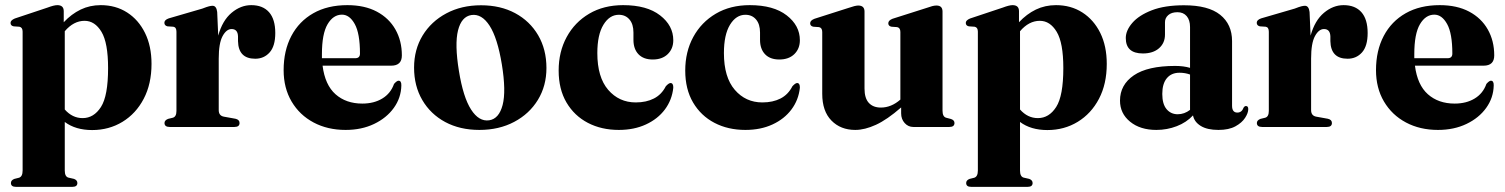

<svg xmlns="http://www.w3.org/2000/svg" viewBox="-20 -494 5856 747"><path d="M228 -450.5V-407.5Q258 -439.5 293.8 -456.8Q329.5 -474 372 -474Q430 -474 474.5 -445.5Q519 -417 544.2 -365.8Q569.5 -314.5 569.5 -245.5Q569.5 -167.5 539.2 -109.8Q509 -52 456.5 -20Q404 12 338.5 12Q274 12 232 -19.5V169.5Q232 193 246 197L268 202Q281 207 281 218Q281 233 261.5 233H42Q22.5 233 22.5 218Q22.5 207 36 202L54 197.5Q68 193 68 169.5V-371Q68 -387.5 55.5 -390L33 -391.5Q21 -394 21 -405Q21 -415 37.5 -422L165 -464.5Q190 -474 203 -474Q228 -474 228 -450.5ZM309 -413Q266.5 -413 232 -372.5V-68Q261.5 -34.5 301.5 -34.5Q345 -34.5 372.8 -77.8Q400.5 -121 400.5 -229Q400.5 -327.5 374.8 -370.2Q349 -413 309 -413Z M825 -447.5 829 -355.5Q845.5 -414.5 881 -444.2Q916.5 -474 957.5 -474Q1002.5 -474 1026.8 -446.5Q1051 -419 1051 -365.5Q1051 -314.5 1029 -290Q1007 -265.5 973 -265.5Q907.5 -265.5 906 -334V-352.5Q905 -381 881 -381Q861 -381 846 -353.5Q831 -326 831 -266V-65.5Q831 -43.5 851.5 -40L896 -32Q912 -28.5 912 -15.5Q912 0 892 0H640.5Q620 0 620 -15.5Q620 -26 634 -31.5L652.5 -36Q666.5 -40 666.5 -62.5V-370.5Q666.5 -388 654.5 -390L631.5 -391.5Q619.5 -394.5 619.5 -405.5Q619.5 -416.5 636.5 -422.5L767 -460.5Q785 -467.5 793.2 -469.5Q801.5 -471.5 807 -471.5Q822 -471.5 825 -447.5Z M1543.5 -278.5Q1543.5 -238.5 1502 -238.5H1235Q1244.5 -163.5 1285.5 -127.2Q1326.5 -91 1389.5 -91Q1435 -91 1467.5 -110.8Q1500 -130.5 1513 -167.5Q1524 -180 1530.5 -180Q1542 -180 1541.5 -161.5Q1540.5 -113.5 1512.2 -74.2Q1484 -35 1435.5 -11.8Q1387 11.5 1324.5 11.5Q1254.5 11.5 1200 -17.5Q1145.5 -46.5 1114.5 -99Q1083.5 -151.5 1083.5 -221Q1083.5 -297 1113.5 -354Q1143.5 -411 1199 -442.5Q1254.5 -474 1331.5 -474Q1398.5 -474 1446 -448.8Q1493.5 -423.5 1518.5 -379.2Q1543.5 -335 1543.5 -278.5ZM1232.5 -283.5Q1232.5 -275.5 1232.5 -267.5H1362Q1380.5 -267.5 1380.5 -285.5Q1380.5 -364 1360.2 -400.5Q1340 -437 1310.5 -437Q1276.5 -437 1254.5 -399.8Q1232.5 -362.5 1232.5 -283.5Z M1851.5 -473.5Q1927 -473.5 1984.2 -442.8Q2041.5 -412 2073.8 -356.8Q2106 -301.5 2106 -229.5Q2106 -160 2072.8 -105.5Q2039.5 -51 1980.5 -19.8Q1921.5 11.5 1845 11.5Q1769.5 11.5 1712.2 -19.2Q1655 -50 1623 -104.8Q1591 -159.5 1591 -231Q1591 -301 1624.2 -355.8Q1657.5 -410.5 1716.5 -442Q1775.5 -473.5 1851.5 -473.5ZM1883.5 -26Q1921.5 -32 1935.5 -85.5Q1949.5 -139 1932.5 -243.5Q1915.5 -346.5 1884.8 -394Q1854 -441.5 1814 -435.5Q1775.5 -429.5 1762 -375.8Q1748.5 -322 1765.5 -218Q1782 -115.5 1812.8 -67.8Q1843.5 -20 1883.5 -26Z M2599.5 -337.5Q2599.5 -304.5 2578 -283.5Q2556.5 -262.5 2519.5 -262.5Q2483.5 -262.5 2464 -283Q2444.5 -303.5 2444.5 -339V-367.5Q2444.5 -400 2429 -418.2Q2413.5 -436.5 2387.5 -436.5Q2351.5 -436.5 2327.8 -397.8Q2304 -359 2304 -287.5Q2304 -193.5 2346.2 -144.5Q2388.5 -95.5 2453.5 -95.5Q2494.5 -95.5 2524.2 -110.8Q2554 -126 2570.5 -158.5Q2582 -171 2589 -171Q2600 -170.5 2599.5 -152.5Q2594.5 -105 2566.8 -68Q2539 -31 2493 -9.8Q2447 11.5 2387.5 11.5Q2320 11.5 2267.2 -16Q2214.5 -43.5 2184 -95.2Q2153.5 -147 2153.5 -219.5Q2153.5 -292.5 2184.8 -350Q2216 -407.5 2272.5 -440.8Q2329 -474 2404.5 -474Q2497 -474 2548.2 -434.2Q2599.5 -394.5 2599.5 -337.5Z M3092 -337.5Q3092 -304.5 3070.5 -283.5Q3049 -262.5 3012 -262.5Q2976 -262.5 2956.5 -283Q2937 -303.5 2937 -339V-367.5Q2937 -400 2921.5 -418.2Q2906 -436.5 2880 -436.5Q2844 -436.5 2820.2 -397.8Q2796.5 -359 2796.5 -287.5Q2796.5 -193.5 2838.8 -144.5Q2881 -95.5 2946 -95.5Q2987 -95.5 3016.8 -110.8Q3046.5 -126 3063 -158.5Q3074.5 -171 3081.5 -171Q3092.5 -170.5 3092 -152.5Q3087 -105 3059.2 -68Q3031.5 -31 2985.5 -9.8Q2939.5 11.5 2880 11.5Q2812.5 11.5 2759.8 -16Q2707 -43.5 2676.5 -95.2Q2646 -147 2646 -219.5Q2646 -292.5 2677.2 -350Q2708.5 -407.5 2765 -440.8Q2821.5 -474 2897 -474Q2989.5 -474 3040.8 -434.2Q3092 -394.5 3092 -337.5Z M3179 -129V-369.5Q3179 -386 3166.5 -388.5L3144.5 -390Q3132 -392.5 3132 -403.5Q3132 -414.5 3149 -421L3280.5 -463Q3307.5 -472.5 3319 -472.5Q3343.5 -472.5 3343.5 -449V-149.5Q3343.5 -112 3360.2 -93.8Q3377 -75.5 3407 -75.5Q3447.5 -75.5 3483 -106.5V-369.5Q3483 -386 3470.5 -388.5L3448.5 -390Q3436 -392.5 3436 -403.5Q3436 -414.5 3452.5 -421L3584.5 -463Q3598.5 -468 3607 -470.2Q3615.5 -472.5 3623.5 -472.5Q3647 -472.5 3647 -449V-63.5Q3647 -40 3661 -36L3680 -31Q3693.5 -26.5 3693.5 -15.5Q3693.5 0 3673.5 0H3533.5Q3513.5 0 3499.8 -15.2Q3486 -30.5 3486 -53V-76Q3431.5 -28.5 3388 -8.5Q3344.5 11.5 3307.5 11.5Q3250.5 11.5 3214.8 -25Q3179 -61.5 3179 -129Z M3944.5 -450.5V-407.5Q3974.5 -439.5 4010.2 -456.8Q4046 -474 4088.5 -474Q4146.5 -474 4191 -445.5Q4235.5 -417 4260.8 -365.8Q4286 -314.5 4286 -245.5Q4286 -167.5 4255.8 -109.8Q4225.5 -52 4173 -20Q4120.5 12 4055 12Q3990.5 12 3948.5 -19.5V169.5Q3948.5 193 3962.5 197L3984.5 202Q3997.5 207 3997.5 218Q3997.5 233 3978 233H3758.5Q3739 233 3739 218Q3739 207 3752.5 202L3770.5 197.5Q3784.5 193 3784.5 169.5V-371Q3784.5 -387.5 3772 -390L3749.5 -391.5Q3737.5 -394 3737.5 -405Q3737.5 -415 3754 -422L3881.5 -464.5Q3906.5 -474 3919.5 -474Q3944.5 -474 3944.5 -450.5ZM4025.5 -413Q3983 -413 3948.5 -372.5V-68Q3978 -34.5 4018 -34.5Q4061.5 -34.5 4089.2 -77.8Q4117 -121 4117 -229Q4117 -327.5 4091.2 -370.2Q4065.5 -413 4025.5 -413Z M4337.5 -102.5Q4337.5 -164 4391.2 -200.8Q4445 -237.5 4552 -237.5Q4585 -237.5 4610 -230V-389Q4610 -416 4597 -431.2Q4584 -446.5 4561 -446.5Q4538 -446.5 4525.2 -435.2Q4512.5 -424 4512.5 -407.5V-359.5Q4512.5 -326.5 4489.2 -306.2Q4466 -286 4426.5 -286Q4360 -286 4360 -346Q4360 -375.5 4385.5 -405Q4411 -434.5 4461.2 -454Q4511.5 -473.5 4586.5 -473.5Q4681 -473.5 4727.2 -436.5Q4773.5 -399.5 4773.5 -334V-82.5Q4773.5 -56 4794 -56Q4811.5 -56 4818.5 -75.5Q4822.5 -81.5 4827.5 -81.5Q4836.5 -81.5 4836.5 -69.5Q4836.5 -54.5 4824.2 -35.5Q4812 -16.5 4786.5 -2.5Q4761 11.5 4720.5 11.5Q4677 11.5 4651.8 -4Q4626.5 -19.5 4621.5 -45Q4596 -17.5 4558.2 -3Q4520.5 11.5 4479 11.5Q4416 11.5 4376.8 -20.5Q4337.5 -52.5 4337.5 -102.5ZM4502 -128.5Q4502 -89 4518.8 -69.2Q4535.5 -49.5 4562 -49.5Q4588 -49.5 4610 -66.5V-204Q4591 -211 4569 -211Q4537.5 -211 4519.8 -189.8Q4502 -168.5 4502 -128.5Z M5075 -447.5 5079 -355.5Q5095.5 -414.5 5131 -444.2Q5166.5 -474 5207.5 -474Q5252.5 -474 5276.8 -446.5Q5301 -419 5301 -365.5Q5301 -314.5 5279 -290Q5257 -265.5 5223 -265.5Q5157.5 -265.5 5156 -334V-352.5Q5155 -381 5131 -381Q5111 -381 5096 -353.5Q5081 -326 5081 -266V-65.5Q5081 -43.5 5101.5 -40L5146 -32Q5162 -28.5 5162 -15.5Q5162 0 5142 0H4890.5Q4870 0 4870 -15.5Q4870 -26 4884 -31.5L4902.5 -36Q4916.5 -40 4916.5 -62.5V-370.5Q4916.5 -388 4904.5 -390L4881.5 -391.5Q4869.5 -394.5 4869.5 -405.5Q4869.5 -416.5 4886.5 -422.5L5017 -460.5Q5035 -467.5 5043.2 -469.5Q5051.5 -471.5 5057 -471.5Q5072 -471.5 5075 -447.5Z M5793.5 -278.5Q5793.5 -238.5 5752 -238.5H5485Q5494.5 -163.5 5535.5 -127.2Q5576.5 -91 5639.5 -91Q5685 -91 5717.5 -110.8Q5750 -130.5 5763 -167.5Q5774 -180 5780.5 -180Q5792 -180 5791.5 -161.5Q5790.5 -113.5 5762.2 -74.2Q5734 -35 5685.5 -11.8Q5637 11.5 5574.5 11.5Q5504.5 11.5 5450 -17.5Q5395.5 -46.5 5364.5 -99Q5333.5 -151.5 5333.5 -221Q5333.5 -297 5363.5 -354Q5393.5 -411 5449 -442.5Q5504.5 -474 5581.5 -474Q5648.5 -474 5696 -448.8Q5743.5 -423.5 5768.5 -379.2Q5793.5 -335 5793.5 -278.5ZM5482.5 -283.5Q5482.5 -275.5 5482.5 -267.5H5612Q5630.5 -267.5 5630.5 -285.5Q5630.5 -364 5610.2 -400.5Q5590 -437 5560.5 -437Q5526.5 -437 5504.5 -399.8Q5482.5 -362.5 5482.5 -283.5Z"/></svg>

Font: Fraunces 72pt S000
Style: Bold
Weight: 700
Version: Version 1.000; ttfautohint (v1.8.3)